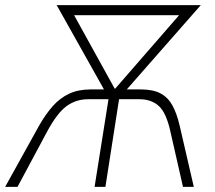

<svg xmlns="http://www.w3.org/2000/svg" viewBox="-38 -725 834 745"><path d="M-18 0 114 -238Q139 -282 167 -313.5Q195 -345 230.5 -361.5Q266 -378 313 -378H377L375 -361L182 -705H741L439 -361L443 -378H508Q556 -378 585 -362.5Q614 -347 631 -316Q648 -285 659 -238L714 0H672L624 -211Q608 -286 579 -313Q550 -340 503 -340H424L371 0H329L383 -340H304Q257 -340 220 -313Q183 -286 143 -211L30 0ZM407 -381H409L683 -696L684 -666H223L233 -696Z"/></svg>

Font: Nunito Sans 10pt Condensed ExtraLight
Style: Italic
Weight: 250
Width: 3
Italic angle: -9°
Designer: Vernon Adams
Foundry: Vernon Adams
Version: Version 3.101;gftools[0.9.27]